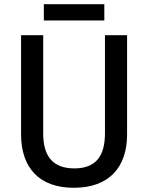

<svg xmlns="http://www.w3.org/2000/svg" viewBox="-20 -881 703 911"><path d="M475 -861H188V-784H475ZM583 -243V-714H478V-248C478 -140 434 -82 333 -82C235 -82 185 -135 185 -247V-714H80V-244C80 -84 167 10 330 10C500 10 583 -90 583 -243Z"/></svg>

Font: Noto Sans Arabic UI SmCn Md
Style: Regular
Weight: 500
Width: 4
Designer: Monotype Design Team, Nadine Chahine and Nizar Qandah
Foundry: Monotype Imaging Inc.
Version: Version 2.010